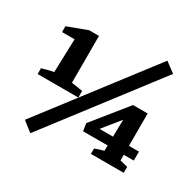

<svg xmlns="http://www.w3.org/2000/svg" viewBox="-165 -867 1128 1115"><g transform="rotate(30 399.5 -309.5)"><path d="M36 -247V-286Q54 -291 74.5 -296.5Q95 -302 114 -305L121 -529H37V-568L168 -617H234V-303L309 -291V-247ZM171 72 105 20 650 -691 717 -641ZM536 0V-36Q552 -42 565 -46.5Q578 -51 595 -55L600 -305L623 -295L477 -114L460 -151H771V-91H431L423 -141L606 -368H704V-53L756 -40V0Z"/></g></svg>

Font: Piazzolla Thin Black
Style: Regular
Weight: 900
Version: Version 2.005